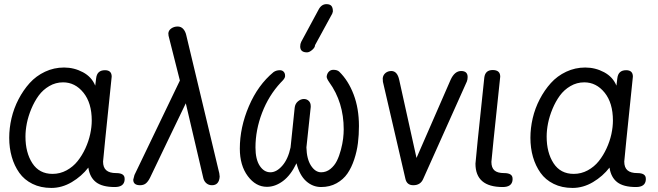

<svg xmlns="http://www.w3.org/2000/svg" viewBox="-20 -902 3203 935"><path d="M443.8 -484.9 448.2 -521Q452.6 -560.1 491.2 -560.1Q523.9 -560.1 523.9 -528.8Q481.9 -124 481.9 -115.2Q481.9 -86.4 497.6 -72.8Q513.2 -59.1 545.9 -59.1Q586.9 -59.1 586.9 -32.2V-25.9Q584 8.8 539.1 8.8Q478 8.8 447.5 -14.9Q417 -38.6 410.2 -85.9Q377.4 -43.5 329.6 -15.1Q281.7 13.2 230 13.2Q178.2 13.2 138.2 -6.6Q98.1 -26.4 74 -60.5Q49.8 -94.7 37.4 -137.9Q24.9 -181.2 24.9 -231Q24.9 -278.3 36.1 -326.4Q47.4 -374.5 70.3 -418.7Q93.3 -462.9 124.5 -497.6Q155.8 -532.2 199.2 -552.7Q242.7 -573.2 292 -573.2Q340.8 -573.2 383.8 -550.3Q426.8 -527.3 443.8 -484.9ZM235.8 -55.2Q272.5 -55.2 304.2 -72.5Q335.9 -89.8 357.9 -117.4Q379.9 -145 395.8 -179.4Q411.6 -213.9 419.2 -248.8Q426.8 -283.7 426.8 -314.9Q426.8 -400.9 386.2 -450.9Q345.7 -501 287.1 -501Q251 -501 220 -482.9Q189 -464.8 168.2 -436.3Q147.5 -407.7 132.6 -372.1Q117.7 -336.4 110.8 -302Q104 -267.6 104 -236.8Q104 -158.7 137.7 -106.9Q171.4 -55.2 235.8 -55.2Z M634.8 -49.8 856 -509.8 800.8 -728Q799.8 -731.9 799.8 -740.2Q801.3 -754.9 814.7 -763.9Q828.1 -772.9 845.2 -772.9Q861.8 -772.9 872.6 -760.7Q883.3 -748.5 887.2 -730L1047.9 -58.1Q1049.8 -46.4 1049.8 -42Q1046.9 0 1012.2 0Q996.6 0 985.4 -9.3Q974.1 -18.6 970.2 -34.2L884.8 -398.9Q856 -338.9 797.6 -218Q739.3 -97.2 710.9 -37.1Q701.2 -17.6 690.2 -8.8Q679.2 0 662.1 0Q628.9 0 628.9 -26.9Z M1543.9 8.8Q1502.9 8.8 1470.9 -19.8Q1439 -48.3 1423.8 -106.9Q1396 -48.8 1358.2 -20.5Q1320.3 7.8 1279.8 7.8Q1225.6 7.8 1186.8 -44.2Q1147.9 -96.2 1147.9 -178.2Q1147.9 -281.7 1192.1 -385Q1236.3 -488.3 1312 -550.8Q1325.2 -560.1 1342.8 -560.1Q1354.5 -560.1 1361.3 -552.7Q1368.2 -545.4 1368.2 -534.2V-529.8Q1367.2 -520 1353 -505.9L1347.2 -500Q1288.6 -437 1256.3 -352.8Q1224.1 -268.6 1224.1 -184.1Q1224.1 -126 1244.9 -94.5Q1265.6 -63 1296.9 -63Q1326.7 -63 1354.7 -95Q1382.8 -127 1395 -184.1Q1397.9 -215.8 1405 -280.5Q1412.1 -345.2 1415 -377Q1417 -396.5 1430.7 -408.2Q1444.3 -419.9 1460 -419.9Q1474.1 -419.9 1483.6 -410.6Q1493.2 -401.4 1493.2 -384.8V-380.9L1472.2 -184.1Q1473.6 -127.4 1494.6 -95.2Q1515.6 -63 1543.9 -63Q1568.8 -63 1588.9 -79.1Q1608.9 -95.2 1620.6 -118.9Q1632.3 -142.6 1640.1 -172.4Q1647.9 -202.1 1650.9 -226.8Q1653.8 -251.5 1653.8 -272Q1653.8 -404.3 1583 -502Q1570.8 -519.5 1570.8 -528.8Q1572.3 -543.5 1581.1 -552.7Q1589.8 -562 1603 -562Q1622.1 -562 1631.8 -553.2Q1676.3 -509.8 1702.1 -441.9Q1728 -374 1728 -288.1Q1728 -245.1 1723.1 -205.6Q1718.3 -166 1705.1 -126Q1691.9 -85.9 1671.9 -56.9Q1651.9 -27.8 1618.9 -9.5Q1585.9 8.8 1543.9 8.8ZM1598.1 -835.9 1514.2 -682.1Q1514.2 -670.9 1500.2 -658.9Q1486.3 -647 1475.1 -647Q1441.9 -647 1441.9 -675.8Q1441.9 -688.5 1446.8 -698.2L1530.8 -854Q1544.9 -881.8 1569.8 -881.8Q1586.4 -881.8 1593.8 -873.3Q1601.1 -864.7 1601.1 -846.2Q1601.1 -844.7 1598.1 -835.9Z M1924.3 -512.2 2008.3 -132.8Q2142.1 -438 2174.3 -513.2Q2193.8 -556.2 2225.6 -556.2Q2257.3 -556.2 2257.3 -526.9Q2257.3 -514.6 2253.4 -504.9L2040.5 -29.8Q2027.3 0 1992.7 0Q1961.9 0 1954.6 -29.8L1844.7 -503.9Q1843.8 -509.8 1843.8 -521Q1845.7 -537.1 1857.4 -546.6Q1869.1 -556.2 1885.7 -556.2Q1915 -556.2 1924.3 -512.2Z M2416 -528.8Q2373 -124 2373 -113.8Q2373 -85.4 2387.7 -72.3Q2402.3 -59.1 2435.1 -59.1Q2476.1 -59.1 2476.1 -32.2V-25.9Q2473.1 8.8 2428.2 8.8Q2295.4 8.8 2295.4 -105Q2295.4 -119.1 2338.4 -523.9Q2342.8 -561 2379.4 -561Q2416 -561 2416 -528.8Z M2981.9 -484.9 2986.3 -521Q2990.7 -560.1 3029.3 -560.1Q3062 -560.1 3062 -528.8Q3020 -124 3020 -115.2Q3020 -86.4 3035.6 -72.8Q3051.3 -59.1 3084 -59.1Q3125 -59.1 3125 -32.2V-25.9Q3122.1 8.8 3077.1 8.8Q3016.1 8.8 2985.6 -14.9Q2955.1 -38.6 2948.2 -85.9Q2915.5 -43.5 2867.7 -15.1Q2819.8 13.2 2768.1 13.2Q2716.3 13.2 2676.3 -6.6Q2636.2 -26.4 2612.1 -60.5Q2587.9 -94.7 2575.4 -137.9Q2563 -181.2 2563 -231Q2563 -278.3 2574.2 -326.4Q2585.4 -374.5 2608.4 -418.7Q2631.3 -462.9 2662.6 -497.6Q2693.8 -532.2 2737.3 -552.7Q2780.8 -573.2 2830.1 -573.2Q2878.9 -573.2 2921.9 -550.3Q2964.8 -527.3 2981.9 -484.9ZM2773.9 -55.2Q2810.5 -55.2 2842.3 -72.5Q2874 -89.8 2896 -117.4Q2918 -145 2933.8 -179.4Q2949.7 -213.9 2957.3 -248.8Q2964.8 -283.7 2964.8 -314.9Q2964.8 -400.9 2924.3 -450.9Q2883.8 -501 2825.2 -501Q2789.1 -501 2758.1 -482.9Q2727.1 -464.8 2706.3 -436.3Q2685.5 -407.7 2670.7 -372.1Q2655.8 -336.4 2648.9 -302Q2642.1 -267.6 2642.1 -236.8Q2642.1 -158.7 2675.8 -106.9Q2709.5 -55.2 2773.9 -55.2Z"/></svg>

Font: BPreplay
Style: Italic
Weight: 400
Italic angle: -6°
Designer: Magenta/George Triantafyllakos
Foundry: Magenta/George Triantafyllakos
Version: Version 1.00